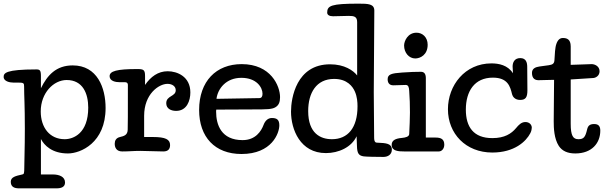

<svg xmlns="http://www.w3.org/2000/svg" viewBox="-42 -829 3316 1051"><path d="M182 -413C182 -444 176 -449 157 -449C-11 -449 -22 -429 -22 -408C-22 -383 13 -377 30 -377H56C88 -377 90 -374 90 -355C90 -300 94 -259 94 -124C94 -7 91 33 91 86C91 122 89 124 80 126C44 134 17 140 17 166C17 193 35 202 62 202H267C293 202 314 195 314 170C314 138 282 126 247 126H182V-68C200 -34 242 11 330 11C399 11 536 -47 536 -238C536 -348 491 -471 356 -471C265 -471 217 -417 182 -346ZM181 -219C181 -320 251 -391 323 -391C412 -391 441 -316 441 -240C441 -99 360 -67 312 -67C230 -67 181 -131 181 -219Z M1000 -323C1000 -410 928 -439 876 -439C823 -439 783 -409 752 -364V-413C752 -448 743 -451 708 -451C598 -451 558 -440 558 -412C558 -385 591 -379 613 -379H643C653 -379 658 -373 658 -365C658 -193 658 -150 657 -118C656 -89 636 -84 615 -79C593 -74 586 -59 586 -42C586 -22 595 0 627 0C667 0 685 -3 727 -3C767 -3 810 0 852 0C878 0 889 -13 889 -35C889 -66 864 -79 795 -79H747V-195C747 -314 827 -370 875 -370C900 -370 920 -357 920 -335C920 -300 868 -306 868 -264C868 -233 896 -222 922 -222C981 -222 1000 -278 1000 -323Z M1143 -288C1150 -344 1196 -403 1279 -403C1363 -403 1395 -350 1395 -316C1395 -301 1390 -292 1377 -292ZM1142 -229C1150 -229 1332 -230 1347 -230C1420 -230 1446 -231 1464 -241C1484 -252 1491 -270 1491 -297C1491 -358 1441 -478 1281 -478C1141 -478 1048 -384 1048 -227C1048 -79 1134 14 1280 14C1446 14 1487 -100 1487 -143C1487 -176 1471 -183 1446 -183C1424 -183 1409 -167 1401 -146C1388 -111 1357 -62 1286 -62C1169 -62 1141 -146 1141 -218C1141 -220 1141 -226 1142 -229Z M2006 -76C2005 -200 2004 -325 2004 -325C2004 -358 2007 -700 2007 -771C2007 -808 1973 -809 1921 -809C1771 -809 1749 -798 1749 -760C1749 -748 1760 -740 1781 -740C1801 -740 1844 -742 1867 -742C1895 -742 1913 -739 1913 -708V-416C1892 -443 1844 -477 1765 -477C1580 -477 1551 -292 1551 -218C1551 -121 1601 9 1742 9C1812 9 1882 -23 1910 -83L1912 -29C1913 11 1922 23 1949 27C1962 29 2020 30 2057 30C2080 30 2103 18 2103 -10C2103 -44 2071 -46 2023 -48C2015 -48 2006 -50 2006 -76ZM1775 -67C1713 -67 1645 -98 1645 -221C1645 -320 1689 -397 1787 -397C1859 -397 1889 -355 1901 -327C1913 -299 1915 -270 1915 -247C1915 -129 1862 -67 1775 -67Z M2289 -401C2289 -422 2282 -436 2262 -436C2239 -436 2198 -435 2160 -432C2100 -428 2080 -422 2080 -395C2080 -376 2089 -362 2111 -362C2120 -362 2170 -364 2179 -364C2194 -364 2197 -350 2198 -331C2201 -287 2202 -258 2202 -213C2202 -193 2200 -125 2198 -95C2197 -81 2179 -76 2158 -74C2123 -71 2102 -61 2102 -36C2102 -2 2139 0 2171 0H2360C2377 0 2390 -16 2390 -37C2390 -68 2371 -76 2342 -76H2289ZM2170 -580C2170 -540 2197 -509 2231 -509C2259 -509 2299 -529 2299 -584C2299 -625 2271 -650 2238 -650C2190 -650 2170 -604 2170 -580Z M2766 -428C2737 -473 2688 -482 2648 -482C2503 -482 2410 -362 2410 -231C2410 -98 2507 6 2653 6C2774 6 2838 -55 2861 -100C2867 -111 2869 -124 2869 -130C2869 -146 2856 -161 2834 -161C2812 -161 2797 -145 2783 -128C2757 -97 2720 -73 2653 -73C2550 -73 2508 -134 2508 -229C2508 -329 2555 -404 2656 -404C2738 -404 2751 -355 2761 -313C2764 -301 2776 -282 2805 -282C2836 -282 2845 -297 2845 -335C2845 -347 2844 -456 2844 -463C2844 -486 2838 -511 2806 -511C2774 -511 2764 -487 2764 -465C2764 -457 2765 -443 2766 -428Z M2989 -165C2989 -128 2991 -70 3017 -30C3035 -3 3064 11 3107 11C3198 11 3244 -46 3244 -114C3244 -137 3235 -150 3211 -150C3189 -150 3177 -143 3172 -121C3162 -78 3153 -67 3124 -67C3095 -67 3082 -86 3082 -152V-394C3121 -396 3165 -399 3206 -402C3219 -403 3240 -414 3240 -439C3240 -467 3213 -478 3197 -478C3183 -478 3098 -474 3082 -474V-575C3082 -615 3060 -621 3039 -621C3024 -621 3012 -612 3004 -590C2996 -569 2995 -532 2993 -500C2992 -480 2982 -475 2962 -472L2911 -465C2891 -462 2870 -455 2870 -430C2870 -397 2889 -390 2906 -390C2930 -390 2966 -392 2991 -392Z"/></svg>

Font: Life Savers
Style: ExtraBold
Weight: 800
Designer: Pablo Impallari, Rodrigo Fuenzalida, Brenda Gallo
Foundry: Pablo Impallari, Rodrigo Fuenzalida, Brenda Gallo
Version: Version 3.000